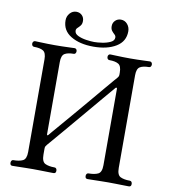

<svg xmlns="http://www.w3.org/2000/svg" viewBox="-98 -1016 972 1100"><g transform="rotate(10 387.5 -466.5)"><path d="M48 0Q35 0 35 -16Q35 -23 38.5 -28Q42 -33 48 -33Q83 -33 103.5 -43Q124 -53 124 -94V-633Q124 -671 106 -682Q88 -693 53 -693Q46 -693 42.5 -698Q39 -703 39 -710Q39 -716 43 -721Q47 -726 53 -726Q58 -726 79.5 -725Q101 -724 126.5 -723.5Q152 -723 168 -723Q184 -723 209.5 -723.5Q235 -724 256.5 -725Q278 -726 283 -726Q290 -726 293.5 -721Q297 -716 297 -710Q297 -703 293.5 -698Q290 -693 283 -693Q249 -693 231 -682Q213 -671 213 -633V-213Q213 -209 215.5 -207.5Q218 -206 221 -210Q223 -213 242 -235Q261 -257 290.5 -291.5Q320 -326 355 -367Q390 -408 424.5 -449Q459 -490 488 -524.5Q517 -559 535.5 -580.5Q554 -602 555 -603Q562 -611 562 -621V-633Q562 -671 544 -682Q526 -693 491 -693Q484 -693 480.5 -698Q477 -703 477 -710Q477 -716 480.5 -721Q484 -726 491 -726Q496 -726 517.5 -725Q539 -724 564.5 -723.5Q590 -723 606 -723Q622 -723 647.5 -723.5Q673 -724 694.5 -725Q716 -726 721 -726Q728 -726 731.5 -721Q735 -716 735 -710Q735 -703 731.5 -698Q728 -693 721 -693Q687 -693 669 -682Q651 -671 651 -633V-94Q651 -53 671.5 -43Q692 -33 726 -33Q733 -33 736.5 -28Q740 -23 740 -16Q740 0 726 0Q719 0 696.5 -0.5Q674 -1 648 -1.5Q622 -2 606 -2Q590 -2 564.5 -1.5Q539 -1 516 -0.5Q493 0 486 0Q472 0 472 -16Q472 -23 475.5 -28Q479 -33 486 -33Q521 -33 541.5 -43Q562 -53 562 -94V-539Q562 -544 558.5 -544.5Q555 -545 553 -542Q552 -541 535 -521Q518 -501 490 -468Q462 -435 428.5 -395Q395 -355 360.5 -314.5Q326 -274 296.5 -239Q267 -204 247 -181Q227 -158 223 -153Q218 -147 215.5 -142.5Q213 -138 213 -129V-94Q213 -53 233.5 -43Q254 -33 288 -33Q295 -33 298.5 -28Q302 -23 302 -16Q302 0 288 0Q282 0 259 -0.5Q236 -1 210 -1.5Q184 -2 168 -2Q152 -2 126 -1.5Q100 -1 77.5 -0.5Q55 0 48 0ZM387 -753Q307 -753 255.5 -784Q204 -815 204 -874Q204 -898 219.5 -915.5Q235 -933 257 -933Q277 -933 290 -920Q303 -907 303 -887Q303 -870 295 -860Q287 -850 279 -843Q271 -836 271 -826Q271 -808 292 -798Q313 -788 340.5 -784Q368 -780 387 -780Q406 -780 433 -784Q460 -788 481 -798Q502 -808 502 -826Q502 -836 494 -843Q486 -850 478 -860Q470 -870 470 -887Q470 -907 483.5 -920Q497 -933 516 -933Q539 -933 554 -915.5Q569 -898 569 -874Q569 -815 518 -784Q467 -753 387 -753Z"/></g></svg>

Font: Zen Old Mincho
Style: Regular
Weight: 400
Designer: Yoshimichi Ohira
Foundry: Positype
Version: Version 1.001